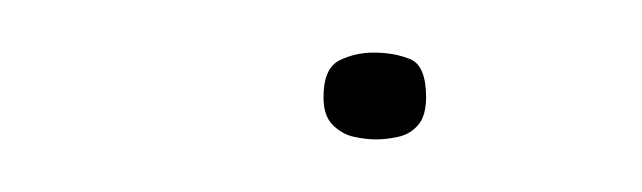

<svg xmlns="http://www.w3.org/2000/svg" viewBox="-20 -53 244 73"><path d="M103 -16Q103 -27 109 -30Q115 -33 122 -33Q130 -33 136 -30.5Q142 -28 142 -16Q142 -9 139 -5.5Q136 -2 131.5 -1Q127 0 123 0Q119 0 114.5 -1Q110 -2 106.5 -5.5Q103 -9 103 -16Z"/></svg>

Font: Genos Thin
Style: Regular
Weight: 100
Designer: Robert E. Leuschke
Foundry: Robert E. Leuschke
Version: Version 1.010